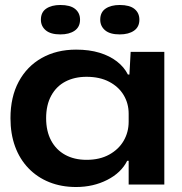

<svg xmlns="http://www.w3.org/2000/svg" viewBox="-20 -740 731 770"><path d="M285 10Q226 10 177.5 -9.5Q129 -29 94 -65.5Q59 -102 40.5 -152.5Q22 -203 22 -266Q22 -351 55 -412.5Q88 -474 147.5 -507.5Q207 -541 285 -541Q338 -541 379 -528.5Q420 -516 449 -493.5Q478 -471 493 -441H499L504 -532H639V0H496V-95H490Q466 -47 410 -18.5Q354 10 285 10ZM327 -99Q380 -99 418 -120Q456 -141 476 -175.5Q496 -210 496 -252V-284Q496 -325 476 -358.5Q456 -392 418 -412Q380 -432 327 -432Q279 -432 242.5 -413Q206 -394 185.5 -356.5Q165 -319 165 -266Q165 -214 185 -176.5Q205 -139 241.5 -119Q278 -99 327 -99ZM460 -602Q421 -602 401.5 -618.5Q382 -635 382 -661Q382 -691 403.5 -705.5Q425 -720 460 -720Q500 -720 519.5 -704Q539 -688 539 -661Q539 -632 517.5 -617Q496 -602 460 -602ZM222 -602Q183 -602 163.5 -618.5Q144 -635 144 -661Q144 -691 165.5 -705.5Q187 -720 222 -720Q262 -720 281.5 -704Q301 -688 301 -661Q301 -632 279.5 -617Q258 -602 222 -602Z"/></svg>

Font: Mona Sans Expanded SemiBold
Style: Regular
Weight: 600
Width: 7
Designer: Deni Anggara
Foundry: GitHub
Version: Version 2.000